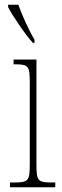

<svg xmlns="http://www.w3.org/2000/svg" viewBox="-20 -786 259 806"><path d="M118 -606H125V-619C102 -657 73 -721 57 -766H14V-756C32 -721 85 -642 118 -606ZM22 0H212V-20H199C139 -20 133 -26 133 -96V-536H37V-516H43C101 -516 105 -508 105 -437V-96C105 -26 99 -20 38 -20H22Z"/></svg>

Font: Noto Serif ExtraCondensed Thin
Style: Regular
Weight: 100
Width: 2
Designer: Monotype Design Team
Foundry: Monotype Imaging Inc.
Version: Version 2.013